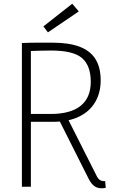

<svg xmlns="http://www.w3.org/2000/svg" viewBox="-20 -998 607 1026"><path d="M97 0V-768Q137 -770 179 -770Q221 -770 261 -770Q348 -770 405 -748.5Q462 -727 490 -682.5Q518 -638 518 -568Q518 -503 489 -453Q460 -403 403 -375Q346 -347 261 -347H119V-389H250Q357 -389 411 -432.5Q465 -476 465 -561Q465 -647 418.5 -687.5Q372 -728 253 -728Q222 -728 190.5 -727Q159 -726 130 -725L145 -739V0ZM290 -368 337 -374 494 -63Q502 -45 512 -37.5Q522 -30 537 -30Q539 -30 540 -30Q541 -30 542 -30L545 6Q541 7 534 7.5Q527 8 521 8Q501 8 485 -3Q469 -14 455 -40ZM236 -825 212 -857 366 -978 401 -937Z"/></svg>

Font: Yaldevi ExtraLight
Style: Regular
Weight: 200
Designer: Sol Matas, Rajitha Manaperi, Kosala Senevirathne
Foundry: Mooniak
Version: Version 1.100